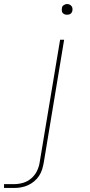

<svg xmlns="http://www.w3.org/2000/svg" viewBox="-128 -717 448 952"><path d="M-108 215V196H-58Q-36 196 -13.5 189.5Q9 183 27.5 167Q46 151 56 129.5Q66 108 69 86L170 -520H190L89 89Q86 106 81 122.5Q76 139 66 154.5Q56 170 41.5 182Q27 194 10.5 201.5Q-6 209 -23.5 212Q-41 215 -58 215ZM204 -644Q198 -644 192.5 -646Q187 -648 183 -652.5Q179 -657 178.5 -663.5Q178 -670 179 -676Q179 -681 181.5 -685Q184 -689 188 -691.5Q192 -694 196 -695.5Q200 -697 205 -697Q211 -697 216.5 -694.5Q222 -692 226 -687.5Q230 -683 231 -676.5Q232 -670 231 -664Q230 -659 227.5 -655Q225 -651 221.5 -648.5Q218 -646 213.5 -645Q209 -644 204 -644Z"/></svg>

Font: Iosevka Aile Thin Oblique
Style: Regular
Weight: 100
Italic angle: -9°
Designer: Belleve Invis
Foundry: Belleve Invis
Version: Version 31.1.0; ttfautohint (v1.8.4)